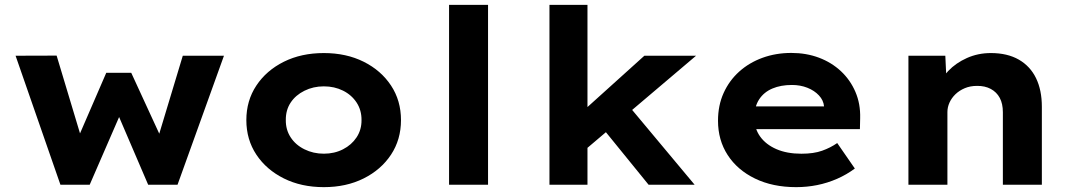

<svg xmlns="http://www.w3.org/2000/svg" viewBox="-20 -760 4426 790"><path d="M228.6 0 44.1 -530.7 213 -531.2 318.4 -180.7 297.2 -183.3 417.2 -460.4H520L647.8 -182.8L626.5 -180.8L732.1 -530.7H901.5L710.5 0H589.6L452.4 -319.7L488.5 -320.9L349.1 0Z M1312.5 10Q1219.8 10 1148 -25.8Q1076.1 -61.6 1034.9 -123.6Q993.6 -185.7 993.6 -265.9Q993.6 -346 1034.9 -408.1Q1076.1 -470.2 1148 -506Q1219.8 -541.7 1312.5 -541.7Q1404.8 -541.7 1476.3 -506Q1547.9 -470.2 1588.9 -408.1Q1629.9 -346 1629.9 -265.9Q1629.9 -185.7 1588.9 -123.6Q1547.9 -61.6 1476.3 -25.8Q1404.8 10 1312.5 10ZM1312.5 -127.6Q1356 -127.6 1391.3 -145.7Q1426.6 -163.7 1447.3 -195Q1467.9 -226.4 1467.5 -265.9Q1467.9 -306.4 1447.3 -338Q1426.6 -369.6 1391.3 -387.1Q1356 -404.7 1312.5 -404.7Q1269 -404.7 1232.6 -386.6Q1196.2 -368.6 1175.9 -337.8Q1155.5 -307 1156 -265.9Q1155.5 -226.4 1175.9 -195Q1196.2 -163.7 1232.6 -145.7Q1269 -127.6 1312.5 -127.6Z M1827.7 0V-740H1988.1V0Z M2388.1 -144 2335.6 -264 2631.3 -530.7H2844ZM2240.8 0V-740H2397.2V0ZM2648.6 0 2432.1 -266.5 2542.7 -353.6 2838 0Z M3255.9 10Q3159 10 3086.4 -25.4Q3013.8 -60.7 2974 -122.2Q2934.3 -183.6 2934.3 -263.3Q2934.3 -326.2 2957.3 -377.2Q2980.3 -428.2 3021.3 -465.2Q3062.4 -502.2 3117.4 -522.2Q3172.4 -542.2 3236 -542.2Q3297.6 -542.2 3349.7 -522.6Q3401.7 -503 3440.2 -467Q3478.6 -431 3499.7 -381.9Q3520.8 -332.8 3519.2 -274L3518.2 -228.8H3038.9L3015.9 -322.3H3387.8L3370.6 -301.9V-322.4Q3368.3 -347.4 3349.7 -367.3Q3331.2 -387.3 3302.1 -398.9Q3273 -410.4 3238.3 -410.4Q3192.6 -410.4 3157.9 -395.7Q3123.2 -381 3103.5 -351Q3083.9 -321 3083.9 -275.5Q3083.9 -231.4 3107.6 -198.3Q3131.3 -165.2 3174.7 -146.3Q3218.1 -127.5 3277.4 -127.5Q3328.2 -127.5 3362.6 -139.8Q3397 -152 3424.8 -171.4L3497.3 -66.6Q3463.9 -41.7 3424.3 -24.3Q3384.7 -7 3342.5 1.5Q3300.3 10 3255.9 10Z M3717.8 0V-530.7H3869.6L3875.4 -406.7L3837.3 -395.9Q3850 -434.7 3881.4 -467.8Q3912.9 -500.9 3958.5 -521.3Q4004.2 -541.7 4057 -541.7Q4124.9 -541.7 4172 -514.7Q4219 -487.6 4242.9 -438.3Q4266.8 -389 4266.8 -320.6V0H4106.4V-298.1Q4106.4 -333.4 4093.6 -357.2Q4080.8 -381.1 4056.6 -394.1Q4032.4 -407 4000.1 -406.6Q3971.9 -406.6 3949.6 -397.1Q3927.3 -387.7 3911.3 -372.3Q3895.4 -356.9 3886.8 -337.9Q3878.2 -318.8 3878.2 -299.1V0H3798.5Q3766.2 0 3746 0Q3725.8 0 3717.8 0Z"/></svg>

Font: Lexend Exa
Style: Regular
Weight: 400
Designer: Bonnie Shaver-Troup, Thomas Jockin
Foundry: Lexend
Version: Version 1.007